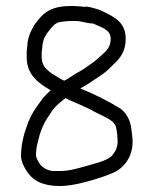

<svg xmlns="http://www.w3.org/2000/svg" viewBox="-20 -649 511 640"><path d="M372 -177C372 -157.9 364 -142.5 354 -131C337.1 -111.7 289.5 -102.6 262 -94C236.6 -87.2 211.2 -79 180 -79H156C137.6 -80.8 121.6 -90.6 113 -102C109.6 -107.1 100 -122.3 100 -131C100 -144.1 101.7 -160 105 -171L112 -199C120 -224.5 127.4 -240.1 140 -259L154 -280C166.1 -297.2 182.8 -309.3 198 -322C201.3 -320.7 204 -319.3 206 -318C235.1 -304.4 269.3 -291.6 296 -276C315 -265.8 337.5 -257.4 353 -245C356.1 -243.4 366 -231.2 366 -227C369.9 -213.4 372 -193.6 372 -177ZM289 -571C293 -569.7 297.7 -567.7 303 -565C321.8 -556.7 349 -548 349 -520C349 -495.4 337.6 -481.9 324 -470L306 -454C301.3 -449.3 295.7 -444.7 289 -440C270.9 -426.9 252.2 -413.6 233 -404C220.4 -396.1 208.5 -387.3 194 -380C188 -382.7 182.3 -385.7 177 -389C152.7 -404.4 119 -419.4 119 -458V-475L121 -491C121 -495.7 121.7 -501 123 -507L127 -521C132.5 -530.7 135 -536.6 142 -545C151.9 -556.6 163.6 -576 185 -576C189.7 -577.3 194.7 -578 200 -578C206 -578.7 212 -579 218 -579H238C252.8 -577.1 267.5 -572.8 282 -571ZM149 -348C135.3 -336 122.8 -323.3 113 -308C97.5 -287.3 85.2 -268.5 75 -244C62.5 -211.5 50 -172.6 50 -128C50.7 -118 53.7 -107.3 59 -96C81.4 -51.1 113.8 -29 181 -29C201.6 -29 226.8 -33.3 245 -37.5C279.9 -45.6 324.9 -58.7 357 -73C394 -88.9 422 -126.3 422 -177C422 -190.1 419.2 -206 418 -218C415 -247.5 402.1 -270.7 383 -286C342.4 -311.4 295.3 -335.1 248 -354C251.3 -356.7 254.7 -358.7 258 -360C272.5 -368.1 279 -373 294 -383L318 -399C326.7 -405 334.3 -411 341 -417L358 -434C380.3 -454.1 399 -478 399 -519C399 -574.4 362.6 -591.2 325 -610C311.3 -617.5 300.8 -619.2 285 -624L275 -626C270.3 -627.3 265.7 -627.3 261 -626C254.3 -627.3 248 -628 242 -628C234 -628.7 226 -629 218 -629C170.4 -629 142 -619 118 -595C107.9 -582.3 97.1 -572.2 90 -558L81 -540C76.3 -528.1 71 -510.8 71 -495C70.3 -489 69.7 -483.3 69 -478V-458C69 -398.2 109.9 -370.8 149 -348Z"/></svg>

Font: HoneyBee
Style: Book
Weight: 300
Foundry: Cannot Into Space Fonts
Version: Version 0.89